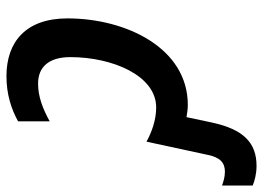

<svg xmlns="http://www.w3.org/2000/svg" viewBox="-130 -675 815 595"><g transform="rotate(90 277.5 -377.5)"><path d="M216 10C272 10 318 -5 356 -26V-124C316 -102 279 -88 239 -88C187 -88 157 -122 157 -188C157 -318 214 -454 313 -454C352 -454 390 -440 419 -424L460 -614C468 -653 485 -667 512 -667C529 -667 544 -662 555 -658V-753C541 -759 519 -765 494 -765C422 -765 381 -724 360 -628L343 -548C331 -550 318 -552 305 -552C129 -552 37 -361 37 -179C37 -50 110 10 216 10Z"/></g></svg>

Font: Noto Sans SemiCondensed SemiBold
Style: Italic
Weight: 600
Width: 4
Italic angle: -12°
Designer: Monotype Design Team
Foundry: Monotype Imaging Inc.
Version: Version 2.013